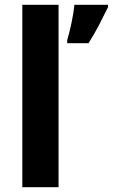

<svg xmlns="http://www.w3.org/2000/svg" viewBox="-20 -780 470 800"><path d="M224 0H73V-760H224ZM430 -750Q414 -717 394 -678.5Q374 -640 349 -600H260V-613Q269 -642 278 -685Q287 -728 290 -760H430Z"/></svg>

Font: Noto Sans Meetei Mayek
Style: Bold
Weight: 700
Designer: Monotype Design Team and Neelakash Kshetrimayum
Foundry: Monotype Imaging Inc.
Version: Version 2.002; ttfautohint (v1.8.4.7-5d5b)